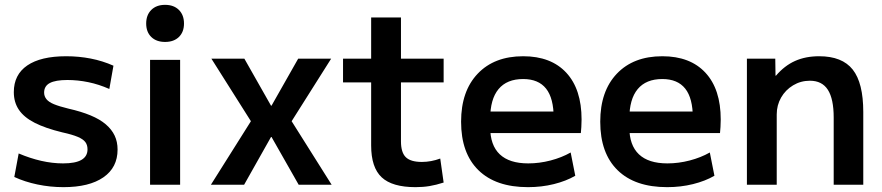

<svg xmlns="http://www.w3.org/2000/svg" viewBox="-20 -762 3640 792"><path d="M242 10Q187 10 134.5 -1Q82 -12 39 -32L57 -129Q104 -109 150 -98.5Q196 -88 240 -88Q291 -88 316 -102.5Q341 -117 341 -146Q341 -164 332 -176Q323 -188 300.5 -197.5Q278 -207 237 -216Q167 -233 123 -255.5Q79 -278 58 -309Q37 -340 37 -382Q37 -454 92.5 -492Q148 -530 253 -530Q305 -530 354 -520.5Q403 -511 448 -491L431 -395Q388 -414 344.5 -423Q301 -432 258 -432Q209 -432 185.5 -419.5Q162 -407 162 -380Q162 -365 171.5 -353Q181 -341 203 -332Q225 -323 262 -314Q315 -302 353.5 -286Q392 -270 416.5 -249Q441 -228 453 -202.5Q465 -177 465 -145Q465 -71 406.5 -30.5Q348 10 242 10Z M599 0V-515H723V0ZM661 -589Q625 -589 604 -609.5Q583 -630 583 -665Q583 -700 604 -721Q625 -742 661 -742Q697 -742 718 -721Q739 -700 739 -665Q739 -630 718 -609.5Q697 -589 661 -589Z M850 0 1015 -262 852 -520H988L1098 -326H1100L1210 -520H1346L1183 -262L1348 0H1212L1100 -197H1098L987 0Z M1694 10Q1598 10 1554.5 -30.5Q1511 -71 1511 -162V-422H1395V-520H1511V-690H1634V-520H1810V-422H1634V-179Q1634 -133 1654 -113.5Q1674 -94 1720 -94Q1739 -94 1758 -97.5Q1777 -101 1796 -108L1810 -9Q1779 1 1752 5.5Q1725 10 1694 10Z M2158 10Q2025 10 1953.5 -60Q1882 -130 1882 -260Q1882 -386 1950.5 -458Q2019 -530 2138 -530Q2253 -530 2316 -462Q2379 -394 2379 -269Q2379 -255 2378 -238Q2377 -221 2376 -213H1950V-302H2282L2264 -275Q2264 -357 2232.5 -396.5Q2201 -436 2138 -436Q2071 -436 2036.5 -394.5Q2002 -353 2002 -272V-237Q2002 -163 2041.5 -125.5Q2081 -88 2159 -88Q2205 -88 2251 -100Q2297 -112 2334 -133L2353 -37Q2315 -15 2264.5 -2.5Q2214 10 2158 10Z M2732 10Q2599 10 2527.5 -60Q2456 -130 2456 -260Q2456 -386 2524.5 -458Q2593 -530 2712 -530Q2827 -530 2890 -462Q2953 -394 2953 -269Q2953 -255 2952 -238Q2951 -221 2950 -213H2524V-302H2856L2838 -275Q2838 -357 2806.5 -396.5Q2775 -436 2712 -436Q2645 -436 2610.5 -394.5Q2576 -353 2576 -272V-237Q2576 -163 2615.5 -125.5Q2655 -88 2733 -88Q2779 -88 2825 -100Q2871 -112 2908 -133L2927 -37Q2889 -15 2838.5 -2.5Q2788 10 2732 10Z M3061 0V-520H3178L3179 -450H3181Q3216 -491 3259.5 -510.5Q3303 -530 3359 -530Q3454 -530 3497.5 -475Q3541 -420 3541 -300V0H3419V-277Q3419 -354 3395 -391.5Q3371 -429 3321 -429Q3283 -429 3251.5 -410Q3220 -391 3202 -359.5Q3184 -328 3184 -290V0Z"/></svg>

Font: M PLUS 2 SemiBold
Style: Regular
Weight: 600
Designer: Coji Morishita
Foundry: UNDERFOREST DESIGN
Version: Version 1.001